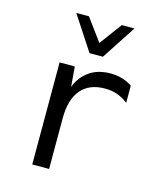

<svg xmlns="http://www.w3.org/2000/svg" viewBox="-120 -905 842 994"><g transform="rotate(15 301.0 -408.5)"><path d="M164.6 -816.9H232.4L320.3 -697.3L408.7 -816.9H476.6L356.4 -633.3H284.7ZM147.5 -546.9H229L237.8 -439.9Q259.8 -496.6 305.4 -528.3Q351.1 -560.1 418 -560.1Q450.7 -560.1 479.5 -551.8Q508.3 -543.5 534.7 -525.9V-434.1Q505.4 -456.5 475.8 -466.8Q446.3 -477.1 410.6 -477.1Q326.2 -477.1 282 -424.6Q237.8 -372.1 237.8 -272V0H147.5Z"/></g></svg>

Font: Hack
Style: Regular
Weight: 400
Monospace: yes
Designer: Christopher Simpkins
Foundry: Christopher Simpkins
Version: Version 2.019; ttfautohint (v1.4.1) -l 4 -r 80 -G 350 -x 0 -